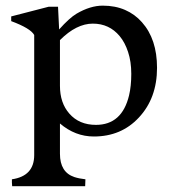

<svg xmlns="http://www.w3.org/2000/svg" viewBox="-20 -472 614 677"><path d="M191.4 -330.6V-169.4Q191.4 -108.9 224.6 -71.3Q259.3 -31.7 318.4 -31.7Q410.2 -31.7 435.1 -135.7Q442.9 -168.5 442.9 -211.7Q442.9 -254.9 431.6 -288.8Q420.4 -322.8 401.9 -344.7Q365.2 -388.7 307.4 -388.7Q249.5 -388.7 191.4 -330.6ZM311 9.3Q245.1 9.3 191.4 -36.6V70.3Q191.4 135.3 242.2 152.3Q258.8 157.7 281.2 160.2L280.3 184.6H22.9Q22 179.2 22 171.9V160.2Q100.6 148.9 100.6 74.7V-348.6Q87.9 -372.1 19.5 -397.5V-414.1L151.4 -448.2H184.6L188.5 -368.2Q224.6 -408.7 250 -423.8Q298.3 -452.1 342.3 -452.1Q386.2 -452.1 420.9 -437Q455.6 -421.9 480.5 -393.6Q533.7 -334 533.7 -232.9Q533.7 -126 469.7 -57.6Q407.7 9.3 311 9.3Z"/></svg>

Font: RadleyRegular
Style: Regular
Weight: 400
Designer: vernon adams
Foundry: vernon adams
Version: Version 1.000;PS 001.001;hotconv 1.0.56